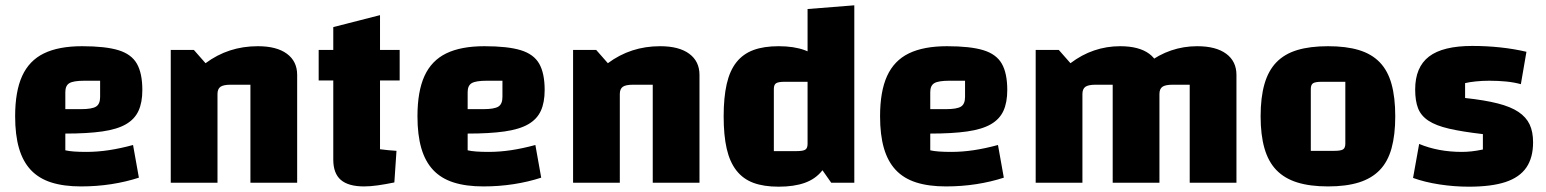

<svg xmlns="http://www.w3.org/2000/svg" viewBox="-20 -688 5822 723"><path d="M285 14Q220 14 173 -1Q126 -16 96 -48Q66 -80 51.5 -130Q37 -180 37 -250Q37 -344 63.5 -402Q90 -460 145.5 -487Q201 -514 289 -514Q377 -514 426 -499Q475 -484 495.5 -448Q516 -412 516 -349Q516 -302 501.5 -270.5Q487 -239 454 -220Q421 -201 365 -193Q309 -185 226 -185H196V-277H285Q326 -277 341.5 -286.5Q357 -296 357 -323V-384H298Q257 -384 241.5 -375Q226 -366 226 -341V-122Q251 -116 305 -116Q347 -116 390 -122.5Q433 -129 481 -142L503 -19Q454 -3 399 5.5Q344 14 285 14Z M623 0V-500H710L754 -450Q797 -482 846 -498Q895 -514 951 -514Q1022 -514 1060.5 -485.5Q1099 -457 1099 -406V0H923V-369H849Q821 -369 810 -361Q799 -353 799 -334V0Z M1351 14Q1292 14 1263.5 -10.5Q1235 -35 1235 -87V-586L1411 -631V-126Q1427 -124 1442 -122.5Q1457 -121 1473 -120L1465 -1Q1431 6 1402.5 10Q1374 14 1351 14ZM1180 -385V-500H1485V-385Z M1800 14Q1735 14 1688 -1Q1641 -16 1611 -48Q1581 -80 1566.5 -130Q1552 -180 1552 -250Q1552 -344 1578.5 -402Q1605 -460 1660.5 -487Q1716 -514 1804 -514Q1892 -514 1941 -499Q1990 -484 2010.5 -448Q2031 -412 2031 -349Q2031 -302 2016.5 -270.5Q2002 -239 1969 -220Q1936 -201 1880 -193Q1824 -185 1741 -185H1711V-277H1800Q1841 -277 1856.5 -286.5Q1872 -296 1872 -323V-384H1813Q1772 -384 1756.5 -375Q1741 -366 1741 -341V-122Q1766 -116 1820 -116Q1862 -116 1905 -122.5Q1948 -129 1996 -142L2018 -19Q1969 -3 1914 5.5Q1859 14 1800 14Z M2138 0V-500H2225L2269 -450Q2312 -482 2361 -498Q2410 -514 2466 -514Q2537 -514 2575.5 -485.5Q2614 -457 2614 -406V0H2438V-369H2364Q2336 -369 2325 -361Q2314 -353 2314 -334V0Z M2912 -514Q2970 -514 3010.5 -499Q3051 -484 3076 -453Q3101 -422 3112.5 -371.5Q3124 -321 3124 -250Q3124 -178 3112.5 -127.5Q3101 -77 3076 -45.5Q3051 -14 3010.5 0.5Q2970 15 2912 15Q2856 15 2817 0.5Q2778 -14 2753 -46Q2728 -78 2716.5 -128Q2705 -178 2705 -250Q2705 -321 2716.5 -371.5Q2728 -422 2753 -453.5Q2778 -485 2817 -499.5Q2856 -514 2912 -514ZM3021 -380H2934Q2911 -380 2902.5 -374.5Q2894 -369 2894 -353V-119H2980Q3004 -119 3012.5 -124.5Q3021 -130 3021 -146ZM3197 -668V0H3110L3021 -127V-654Z M3542 14Q3477 14 3430 -1Q3383 -16 3353 -48Q3323 -80 3308.5 -130Q3294 -180 3294 -250Q3294 -344 3320.5 -402Q3347 -460 3402.5 -487Q3458 -514 3546 -514Q3634 -514 3683 -499Q3732 -484 3752.5 -448Q3773 -412 3773 -349Q3773 -302 3758.5 -270.5Q3744 -239 3711 -220Q3678 -201 3622 -193Q3566 -185 3483 -185H3453V-277H3542Q3583 -277 3598.5 -286.5Q3614 -296 3614 -323V-384H3555Q3514 -384 3498.5 -375Q3483 -366 3483 -341V-122Q3508 -116 3562 -116Q3604 -116 3647 -122.5Q3690 -129 3738 -142L3760 -19Q3711 -3 3656 5.5Q3601 14 3542 14Z M3880 0V-500H3967L4011 -450Q4053 -482 4100 -498Q4147 -514 4198 -514Q4269 -514 4307.5 -485.5Q4346 -457 4346 -406V0H4170V-369H4106Q4078 -369 4067 -361Q4056 -353 4056 -334V0ZM4170 0V-500L4301 -450Q4343 -482 4390 -498Q4437 -514 4488 -514Q4559 -514 4597.5 -485.5Q4636 -457 4636 -406V0H4460V-369H4396Q4368 -369 4357 -361Q4346 -353 4346 -334V0Z M4981 14Q4913 14 4865 -1Q4817 -16 4786.5 -47.5Q4756 -79 4741.5 -129.5Q4727 -180 4727 -250Q4727 -321 4741.5 -371.5Q4756 -422 4786.5 -453.5Q4817 -485 4865 -499.5Q4913 -514 4981 -514Q5049 -514 5097 -499.5Q5145 -485 5175.5 -453.5Q5206 -422 5220 -371.5Q5234 -321 5234 -250Q5234 -180 5220 -129.5Q5206 -79 5175.5 -47.5Q5145 -16 5097 -1Q5049 14 4981 14ZM4916 -120H5005Q5029 -120 5037.5 -125.5Q5046 -131 5046 -147V-380H4957Q4933 -380 4924.5 -374.5Q4916 -369 4916 -353Z M5309 -351Q5309 -435 5361 -475Q5413 -515 5524 -515Q5578 -515 5629.5 -509.5Q5681 -504 5728 -493L5707 -371Q5682 -378 5652 -381Q5622 -384 5588 -384Q5563 -384 5538 -381.5Q5513 -379 5497 -375V-319Q5571 -311 5620 -298.5Q5669 -286 5698 -266.5Q5727 -247 5740 -219.5Q5753 -192 5753 -152Q5753 -94 5727.5 -57Q5702 -20 5649 -2.5Q5596 15 5511 15Q5456 15 5400.5 6.5Q5345 -2 5301 -18L5324 -146Q5396 -116 5485 -116Q5502 -116 5521 -118Q5540 -120 5564 -125V-183Q5486 -192 5436.5 -203.5Q5387 -215 5359 -233.5Q5331 -252 5320 -280Q5309 -308 5309 -351Z"/></svg>

Font: Changa
Style: Bold
Weight: 700
Designer: Eduardo Rodriguez Tunni
Foundry: Eduardo Rodriguez Tunni
Version: Version 3.002; ttfautohint (v1.8.2)